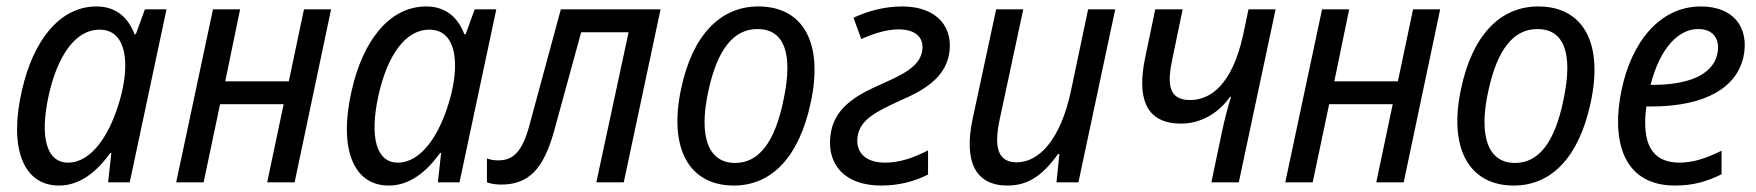

<svg xmlns="http://www.w3.org/2000/svg" viewBox="-20 -565 5441 595"><path d="M163 10C228 10 280 -33 322 -91H325L315 0H382L496 -536H429L401 -459H397C378 -509 341 -545 279 -545C163 -545 82 -436 48 -285C8 -113 48 10 163 10ZM191 -61C125 -61 102 -138 131 -270C158 -391 213 -473 288 -473C365 -474 384 -385 356 -272C324 -147 263 -61 191 -61Z M526 0H611L662 -242H859L808 0H893L1006 -536H922L875 -313H678L724 -536H640Z M1185 10C1250 10 1302 -33 1344 -91H1347L1337 0H1404L1518 -536H1451L1423 -459H1419C1400 -509 1363 -545 1301 -545C1185 -545 1104 -436 1070 -285C1030 -113 1070 10 1185 10ZM1213 -61C1147 -61 1124 -138 1153 -270C1180 -391 1235 -473 1310 -473C1387 -474 1406 -385 1378 -272C1346 -147 1285 -61 1213 -61Z M1532 7C1617 7 1664 -38 1698 -162L1781 -465H1928L1828 0H1913L2027 -536H1718L1621 -178C1598 -91 1568 -68 1524 -68C1511 -68 1499 -70 1489 -74V0C1497 3 1513 7 1532 7Z M2254 10C2372 10 2456 -79 2492 -245C2533 -432 2469 -545 2330 -545C2212 -545 2126 -456 2091 -291C2051 -106 2115 10 2254 10ZM2258 -60C2176 -60 2144 -140 2175 -282C2203 -413 2254 -475 2327 -475C2410 -475 2439 -400 2408 -255C2381 -123 2331 -60 2258 -60Z M2710 10C2767 10 2814 -3 2856 -24V-99C2815 -78 2771 -61 2723 -61C2656 -61 2628 -99 2639 -149C2650 -196 2695 -219 2771 -254C2841 -284 2904 -321 2920 -391C2938 -477 2887 -545 2776 -545C2721 -545 2670 -531 2625 -510L2649 -444C2685 -460 2726 -474 2765 -474C2822 -474 2846 -444 2837 -403C2827 -358 2778 -334 2713 -305C2642 -274 2572 -237 2556 -160C2536 -62 2593 10 2710 10Z M3102 10C3163 10 3209 -18 3259 -88H3263L3254 0H3322L3436 -536H3352L3299 -284C3266 -129 3198 -62 3131 -62C3076 -62 3058 -102 3078 -195L3151 -536H3067L2994 -196C2966 -62 3004 10 3102 10Z M3734 0H3819L3933 -536H3849L3832 -455C3798 -303 3732 -255 3668 -255C3594 -255 3599 -316 3614 -387L3645 -536H3560L3529 -387C3504 -269 3525 -182 3640 -182C3704 -182 3757 -216 3792 -265H3795C3786 -237 3776 -199 3768 -162Z M3963 0H4048L4099 -242H4296L4245 0H4330L4443 -536H4359L4312 -313H4115L4161 -536H4077Z M4671 10C4789 10 4873 -79 4909 -245C4950 -432 4886 -545 4747 -545C4629 -545 4543 -456 4508 -291C4468 -106 4532 10 4671 10ZM4675 -60C4593 -60 4561 -140 4592 -282C4620 -413 4671 -475 4744 -475C4827 -475 4856 -400 4825 -255C4798 -123 4748 -60 4675 -60Z M5171 10C5228 10 5271 -3 5315 -25V-98C5267 -74 5226 -61 5185 -61C5098 -61 5067 -121 5082 -235H5096C5272 -235 5363 -298 5383 -389C5402 -481 5351 -545 5251 -545C5122 -545 5035 -432 5005 -285C4975 -143 5001 10 5171 10ZM5243 -475C5292 -475 5311 -441 5302 -398C5287 -330 5207 -302 5101 -302H5095C5125 -418 5182 -475 5243 -475Z"/></svg>

Font: Noto Sans SemiCondensed
Style: Italic
Weight: 400
Width: 4
Italic angle: -12°
Designer: Monotype Design Team
Foundry: Monotype Imaging Inc.
Version: Version 2.013